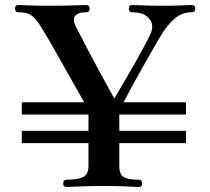

<svg xmlns="http://www.w3.org/2000/svg" viewBox="-20 -746 839 766"><path d="M246 0Q232 0 232 -13Q232 -29 246 -29Q290 -29 311.5 -39.5Q333 -50 333 -84V-175H67V-224H333V-281Q333 -287 333 -289H67V-338H316Q305 -357 285 -392.5Q265 -428 241.5 -469.5Q218 -511 196 -550Q174 -589 158 -615Q138 -650 123.5 -667.5Q109 -685 93.5 -691Q78 -697 53 -697Q40 -697 40 -712Q40 -726 53 -726Q64 -726 97 -724.5Q130 -723 167 -723Q197 -723 231.5 -723.5Q266 -724 292.5 -725Q319 -726 323 -726Q338 -726 338 -712Q338 -697 323 -697Q291 -697 279.5 -682Q268 -667 284 -637Q300 -606 320.5 -566.5Q341 -527 363 -486.5Q385 -446 404 -411Q423 -376 436 -353Q450 -377 470.5 -411.5Q491 -446 512.5 -484Q534 -522 552.5 -556Q571 -590 581 -612Q596 -647 575 -672Q554 -697 507 -697Q494 -697 494 -712Q494 -726 507 -726Q518 -726 551 -724.5Q584 -723 631 -723Q675 -723 704.5 -724.5Q734 -726 744 -726Q759 -726 759 -712Q759 -697 744 -697Q705 -697 675.5 -671Q646 -645 620 -601Q613 -590 596.5 -561Q580 -532 558 -493.5Q536 -455 513.5 -414Q491 -373 473 -338H722V-289H456Q456 -286 456 -283V-224H722V-175H456V-84Q456 -49 474.5 -39Q493 -29 533 -29Q547 -29 547 -13Q547 0 533 0Q520 0 488.5 -2Q457 -4 395 -4Q336 -4 298 -2Q260 0 246 0Z"/></svg>

Font: Zen Antique
Style: Regular
Weight: 400
Designer: Yoshimichi Ohira
Foundry: Positype
Version: Version 1.001